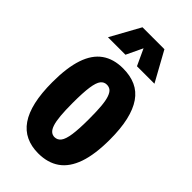

<svg xmlns="http://www.w3.org/2000/svg" viewBox="-232 -808 885 885"><g transform="rotate(45 210.5 -365.5)"><path d="M209 10Q164 10 129 -6.5Q94 -23 70.5 -57Q47 -91 35 -143.5Q23 -196 23 -269Q23 -363 43.5 -424Q64 -485 105.5 -514.5Q147 -544 209 -544Q256 -544 291.5 -528Q327 -512 350.5 -478Q374 -444 386 -392Q398 -340 398 -269Q398 -172 376.5 -110.5Q355 -49 313 -19.5Q271 10 209 10ZM209 -96Q228 -96 240 -111.5Q252 -127 257.5 -164.5Q263 -202 263 -267Q263 -318 260 -351Q257 -384 250 -403.5Q243 -423 233 -430.5Q223 -438 209 -438Q191 -438 179.5 -423.5Q168 -409 162.5 -372Q157 -335 157 -267Q157 -218 160 -185Q163 -152 169.5 -132.5Q176 -113 186 -104.5Q196 -96 209 -96ZM58 -596 138 -741H281L361 -596H247L210 -676L172 -596Z"/></g></svg>

Font: Mona Sans Condensed
Style: Bold
Weight: 700
Width: 3
Designer: Deni Anggara
Foundry: GitHub
Version: Version 2.000